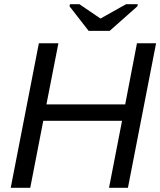

<svg xmlns="http://www.w3.org/2000/svg" viewBox="-20 -894 763 914"><path d="M499 0 561 -319H186L124 0H31L165 -688H258L201 -397H576L632 -688H723L589 0ZM502 -747H402L311 -864L313 -874H358L458 -806H459L580 -874H636L634 -864Z"/></svg>

Font: Libra Sans Modern
Style: Italic
Weight: 400
Italic angle: -12°
Foundry: Stefan Peev, Context Ltd
Version: Version 1.000